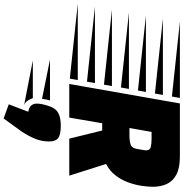

<svg xmlns="http://www.w3.org/2000/svg" viewBox="-246 -670 1036 1085"><g transform="rotate(90 272.5 -127.0)"><path d="M204 0 314 -625H614Q679 -625 716.5 -605Q754 -585 769.5 -550.5Q785 -516 785 -472Q785 -445 779.5 -408Q774 -371 760 -332.5Q746 -294 720.5 -261Q695 -228 656 -208L722 0H513L467 -186H426L394 0ZM275 -580 -148 -625H283ZM258 -484 -165 -529H266ZM453 -340H497Q526 -340 546 -346.5Q566 -353 571 -382Q576 -407 577.5 -420Q579 -433 579 -434Q579 -456 560.5 -460.5Q542 -465 513 -465H475ZM241 -388 -182 -433H249ZM224 -292 -199 -337H232ZM208 -196 -216 -241H216ZM191 -100 -233 -145H199ZM174 -3 -250 -48H182ZM318 155Q326 117 338 93.5Q350 70 374.5 59Q399 48 441 48Q491 48 510 63Q529 78 529 113Q529 156 513.5 193.5Q498 231 473 269L399 371L319 342L361 232Q336 227 325.5 215Q315 203 315 182Q315 170 318 155ZM297 109Q291 129 288 154L66 109ZM71 206H284Q288 218 297 233Q306 248 322 255Z"/></g></svg>

Font: Faster One
Style: Regular
Weight: 400
Designer: Eduardo Rodriguez Tunni
Foundry: Eduardo Rodriguez Tunni
Version: Version 1.003; ttfautohint (v1.8.4.7-5d5b);gftools[0.9.23]